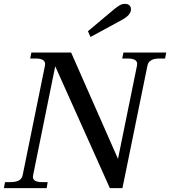

<svg xmlns="http://www.w3.org/2000/svg" viewBox="-39 -971 878 991"><path d="M415 -810 551 -924Q566 -936 578.5 -943.5Q591 -951 606 -951Q622 -951 629.5 -943Q637 -935 637 -923Q637 -907 624.5 -893.5Q612 -880 588 -867L428 -780ZM-13 -31H14Q43 -31 58.5 -39.5Q74 -48 78 -67L193 -632Q194 -635 194 -640Q194 -669 145 -669H117L123 -700H328L570 -151L668 -632Q669 -635 669 -641Q669 -669 620 -669H592L598 -700H819L813 -669H784Q729 -669 722 -632L593 0H528L246 -629L132 -67Q131 -64 131 -58Q131 -31 179 -31H207L202 0H-19Z"/></svg>

Font: Taviraj Medium
Style: Italic
Weight: 500
Italic angle: -12°
Designer: Katatrad Team
Foundry: CadsonDemak
Version: Version 1.001